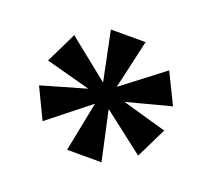

<svg xmlns="http://www.w3.org/2000/svg" viewBox="-79 -899 666 603"><g transform="rotate(20 254.0 -598.0)"><path d="M230 -563 197 -397H312L276 -562L413 -456L463 -558L315 -600L463 -639L413 -741L276 -636L313 -799H197L231 -634L95 -743L45 -640L194 -600L45 -557L94 -455Z"/></g></svg>

Font: Noto Serif Sinhala SemiCondensed ExtraBold
Style: Regular
Weight: 800
Width: 4
Designer: Jelle Bosma - Monotype Design Team
Foundry: Monotype Imaging Inc.
Version: Version 2.007